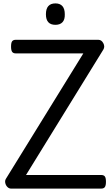

<svg xmlns="http://www.w3.org/2000/svg" viewBox="-20 -1109 653 1129"><path d="M45 0Q33 0 23.5 -9.5Q14 -19 11 -33Q8 -47 15 -58L470 -795H73Q58 -795 51.5 -804Q45 -813 45 -835Q45 -858 51.5 -866.5Q58 -875 73 -875H558Q577 -875 587.5 -855Q598 -835 588 -818L133 -80H575Q590 -80 596.5 -71.5Q603 -63 603 -40Q603 -18 596.5 -9Q590 0 575 0ZM306 -963Q278 -963 264 -978.5Q250 -994 250 -1025Q250 -1057 264 -1073Q278 -1089 306 -1089Q333 -1089 347 -1073Q361 -1057 361 -1025Q362 -994 347.5 -978.5Q333 -963 306 -963Z"/></svg>

Font: Playwrite AT
Style: Regular
Weight: 400
Designer: Veronika Burian, José Scaglione
Foundry: TypeTogether
Version: Version 1.002